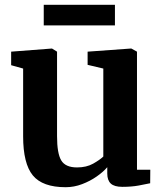

<svg xmlns="http://www.w3.org/2000/svg" viewBox="-20 -770 682 801"><path d="M490.5 9.5Q457 9.5 442.2 -4.2Q427.5 -18 427.5 -46V-72.5Q411 -53 383.5 -33.8Q356 -14.5 322.5 -1.8Q289 11 254 11Q157.5 11 117 -38.2Q76.5 -87.5 76.5 -201.5V-484L26.5 -498V-554.5L196 -567.5H197L218 -554.5V-202Q218 -130 235.5 -100.8Q253 -71.5 301.5 -71.5Q340.5 -71.5 368.5 -87.2Q396.5 -103 411 -117V-484L345.5 -499.5V-554.5L525.5 -567.5H528L551.5 -554.5V-62H607L606.5 -5.5Q588.5 -1.5 558.5 4Q528.5 9.5 490.5 9.5ZM459.5 -750V-664H162.5V-750Z"/></svg>

Font: Merriweather
Style: Bold
Weight: 700
Designer: Eben Sorkin
Foundry: Eben Sorkin
Version: Version 2.100; ttfautohint (v1.7.19-72a1) -l 8 -r 50 -G 200 